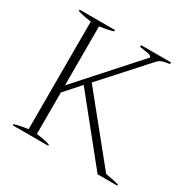

<svg xmlns="http://www.w3.org/2000/svg" viewBox="-156 -853 1002 1006"><g transform="rotate(30 345.0 -350.0)"><path d="M46 -7Q82 -18 128 -24V-675Q76 -682 46 -692V-700H260V-692Q231 -682 178 -675V-318L491 -667Q489 -676 477 -679.5Q465 -683 442 -686Q424 -688 418 -690V-700H599V-690Q591 -688 577 -686Q563 -684 551.5 -679.5Q540 -675 531 -666L292 -401L597 -24Q656 -13 678 -7V0H559L262 -369L178 -275V-24Q231 -17 260 -7V0H46Z"/></g></svg>

Font: Trirong ExtraLight
Style: Regular
Weight: 275
Designer: Katatrad Team
Foundry: CadsonDemak
Version: Version 1.001